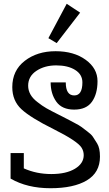

<svg xmlns="http://www.w3.org/2000/svg" viewBox="-20 -988 575 1016"><path d="M404 -921 280 -760 236 -786 333 -968ZM248 -552H328Q328 -483 373 -483Q416 -483 416 -552Q416 -594 377.5 -618Q339 -642 277.5 -642Q216 -642 172.5 -613Q129 -584 129 -534.5Q129 -485 178 -448Q203 -428 226 -415Q249 -402 286 -383.5Q323 -365 332 -360Q341 -355 371 -339.5Q401 -324 410.5 -316.5Q420 -309 441.5 -293Q463 -277 471 -265Q479 -253 494 -229Q509 -205 509 -159Q509 -75 439.5 -33.5Q370 8 247 8Q124 8 36 -43V-178H106V-97Q173 -67 251.5 -67Q330 -67 376.5 -95Q423 -123 423 -167Q423 -188 412 -206Q391 -241 263 -305Q142 -365 93.5 -410Q45 -455 45 -527Q45 -615 111 -666Q177 -717 274 -717Q371 -717 433.5 -671.5Q496 -626 496 -558.5Q496 -491 466.5 -449.5Q437 -408 372.5 -408Q308 -408 278 -450Q248 -492 248 -552Z"/></svg>

Font: Cherry Swash
Style: Regular
Weight: 400
Designer: Kasatkina Nataliya
Foundry: Nataliya Kasatkina
Version: Version 1.001